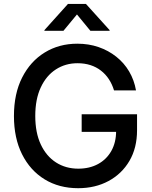

<svg xmlns="http://www.w3.org/2000/svg" viewBox="-20 -964 785 994"><path d="M384.8 10.3Q285.6 10.3 210.9 -35.6Q136.2 -81.5 94.2 -165.3Q52.2 -249 52.2 -363.3Q52.2 -479 94.7 -562.7Q137.2 -646.5 211.4 -692.1Q285.6 -737.8 380.4 -737.8Q439.5 -737.8 490.5 -720.2Q541.5 -702.6 582 -670.4Q622.6 -638.2 648.7 -593.8Q674.8 -549.3 684.1 -496.1H570.3Q560.5 -528.3 543.5 -554.2Q526.4 -580.1 502.4 -598.6Q478.5 -617.2 448 -627Q417.5 -636.7 381.3 -636.7Q318.8 -636.7 269.3 -604.7Q219.7 -572.8 191.2 -511.7Q162.6 -450.7 162.6 -363.8Q162.6 -276.9 191.2 -216.1Q219.7 -155.3 270 -123Q320.3 -90.8 385.3 -90.8Q443.4 -90.8 487.5 -114.7Q531.7 -138.7 556.4 -182.6Q581.1 -226.6 581.1 -285.6L610.4 -281.2H402.8V-372.6H689.5V-289.6Q689.5 -198.2 650.1 -131.1Q610.8 -64 542 -26.9Q473.1 10.3 384.8 10.3ZM308.6 -804.7H210V-808.1L332 -943.8H424.8L547.4 -808.1V-804.7H447.8L378.4 -889.2Z"/></svg>

Font: Inter 17pt Medium
Style: Regular
Weight: 500
Version: Version 4.001;git-66647c0bb